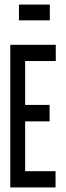

<svg xmlns="http://www.w3.org/2000/svg" viewBox="-20 -820 290 840"><path d="M25 0V-624H224V-553H90V-361H197V-289H90V-71H223V0ZM63 -731V-800H198V-731Z"/></svg>

Font: Inconsolata UltraCondensed SemiBold
Style: Regular
Weight: 600
Width: 1
Monospace: yes
Designer: Raph Levien, Cyreal, Brenton Simpson
Foundry: Raph Levien, Cyreal, Google
Version: Version 3.001; ttfautohint (v1.8.2.53-6de2)